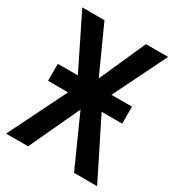

<svg xmlns="http://www.w3.org/2000/svg" viewBox="-171 -822 857 930"><g transform="rotate(30 257.0 -357.0)"><path d="M163 -418 17 -714H141L258 -456L373 -714H497L351 -418H466V-323H351L512 0H383L257 -281L126 0H3L163 -323H51V-418Z"/></g></svg>

Font: Noto Sans Display Medium Narrow
Style: Regular
Weight: 500
Width: 4
Designer: Monotype Design team
Foundry: Monotype Imaging Inc.
Version: Version 1.000